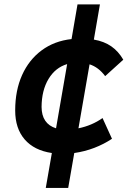

<svg xmlns="http://www.w3.org/2000/svg" viewBox="-20 -707 626 895"><path d="M193.4 168.9 221.7 6.3Q139.2 -5.9 95 -57.1Q50.8 -108.4 50.8 -191.9Q50.8 -285.6 83 -357.2Q115.2 -428.7 174.3 -472.4Q233.4 -516.1 313.5 -524.9L341.3 -686.5H445.8L417.5 -522.5Q465.3 -514.2 498.5 -491.2Q531.7 -468.3 554.7 -428.7L470.2 -352.1Q439.5 -393.6 397.5 -407.2L345.7 -108.9Q408.2 -121.6 458 -156.7L502 -60.1Q464.8 -35.2 419.7 -17.8Q374.5 -0.5 326.2 6.3L297.9 168.9ZM241.2 -108.9 293 -408.2Q238.3 -392.1 206.3 -339.1Q174.3 -286.1 173.8 -208.5Q174.3 -129.9 241.2 -108.9Z"/></svg>

Font: CaskaydiaCove NFP SemiBold
Style: Italic
Weight: 600
Italic angle: -10°
Designer: Aaron Bell
Foundry: Saja Typeworks
Version: Version 2111.001; VTT 6.35;Nerd Fonts 3.1.1